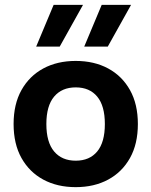

<svg xmlns="http://www.w3.org/2000/svg" viewBox="-20 -761 624 791"><path d="M292 -510Q368 -510 425.5 -479Q483 -448 515.5 -390Q548 -332 548 -250Q548 -168 515.5 -110Q483 -52 425.5 -21Q368 10 292 10Q216 10 158.5 -21Q101 -52 68.5 -110Q36 -168 36 -250Q36 -332 68.5 -390Q101 -448 158.5 -479Q216 -510 292 -510ZM292 -401Q235 -401 203 -363Q171 -325 171 -250Q171 -175 203 -137Q235 -99 292 -99Q349 -99 380.5 -137Q412 -175 412 -250Q412 -325 380.5 -363Q349 -401 292 -401ZM327 -569 399 -741H520L424 -569ZM129 -569 201 -741H322L226 -569Z"/></svg>

Font: Prodigy Sans SemiBold
Style: Regular
Weight: 600
Designer: Wei Huang
Foundry: Wei Huang
Version: Version 1.003; ttfautohint (v1.8.3)